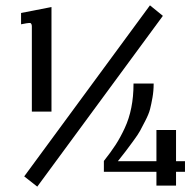

<svg xmlns="http://www.w3.org/2000/svg" viewBox="-20 -677 723 712"><path d="M536.1 -657.2 584 -618.2 118.2 15.1 69.8 -22.9ZM58.1 -628.9 170.9 -650.9V-263.2H98.1V-579.1Q98.1 -585 96.2 -588.1Q94.2 -591.3 92.5 -591.6Q90.8 -591.8 87.9 -591.8Q82.5 -591.8 58.1 -586.9ZM560.1 -40H365.2V-79.1V-80.1Q391.1 -112.8 408.7 -139.9Q426.3 -167 442.6 -202.1Q459 -237.3 467 -278.1Q475.1 -318.8 475.1 -365.2V-367.2H549.8V-365.2Q549.8 -339.8 545.4 -314.9Q541 -290 536.4 -272Q531.7 -253.9 518.8 -229Q505.9 -204.1 499.3 -191.7Q492.7 -179.2 473.1 -152.6Q453.6 -126 447 -117.4Q440.4 -108.9 417 -79.1H560.1V-194.8H632.8V-79.1H666V-40H632.8V11.2H560.1Z"/></svg>

Font: Resagokr
Style: Bold
Weight: 600
Designer: gluk
Foundry: gluk
Version: Version 0.95